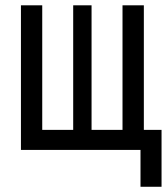

<svg xmlns="http://www.w3.org/2000/svg" viewBox="-20 -570 639 730"><path d="M514.2 140.1V0H59.6V-549.8H140.6V-76.2H258.3V-549.8H328.1V-76.2H445.8V-549.8H526.9V-76.2H594.2V140.1Z"/></svg>

Font: UDEV Gothic 35
Style: Regular
Weight: 400
Version: v2.1.0; ttfautohint (v1.8.4.7-5d5b-dirty) -l 6 -r 45 -G 200 